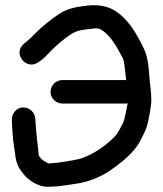

<svg xmlns="http://www.w3.org/2000/svg" viewBox="-20 -687 619 729"><path d="M217 -294H462C486.3 -294 506 -313.7 506 -338C506 -361 488 -383 462 -383H217C192.2 -383 172 -362.8 172 -338C172 -312 194 -294 217 -294ZM68.5 -279C40.4 -279 25 -254.1 25 -233C25 -214.9 27 -196.7 28 -178.6C29.7 -148.8 33.4 -133.2 37.2 -103.2C40.8 -67.2 51.3 -48.2 66.9 -29.1C83 -7 123.6 25 166.5 22C196.7 21.7 218.5 18.3 241.8 14.7L267.7 10.7C313 4.3 354.4 -12.5 387.5 -32.6C404.8 -43.2 446.5 -74.5 462.2 -89.9C479.2 -105.4 498.9 -126.4 512.2 -151.6L527 -181.2C540.9 -205.8 549.4 -257.9 552.7 -284.4C557.2 -312.9 552.4 -345.3 549.8 -366.8C545.5 -406.3 546.3 -461.3 526.5 -501.9C510.6 -536.2 487.5 -578.1 461.2 -607.6C427.5 -645.3 388.1 -673.3 313.5 -665.9C268.6 -661.2 235.2 -654.5 204.1 -633.8C174.8 -614.3 141.5 -587.9 116.3 -562.7C99.6 -545.9 93.3 -539 81.4 -529.5L71.2 -521.4C25.9 -483.6 80.4 -418.4 125.4 -450.6L135.3 -457.5C144.4 -463.9 153.4 -472.2 160.7 -480.4C185.2 -507.9 219.5 -537.8 252.2 -558.7C272.5 -570.8 284.7 -572.8 322.9 -577.2C351 -580.5 348.5 -580.7 362.2 -575.4C389.8 -559.5 412.9 -528.3 431.9 -492.3C445.2 -467.2 449.7 -465.7 452.2 -441.1C455.8 -414.5 459.6 -382.4 461 -358.5C462.2 -339.5 467.4 -312.8 465.3 -297.1C462 -280.3 452.6 -231.9 448.7 -223.4C439 -204.9 429.7 -185.4 420.1 -173.4C389.2 -139.9 346.7 -108.6 300.3 -90C277.4 -79.9 240.4 -75.9 203.8 -69.8L182.7 -67.9C176.5 -67.3 171 -66.9 163.6 -66.2C157.9 -68.7 141.7 -79 137.4 -82.8C124.7 -100.4 128.5 -88.8 125.8 -111.9C120.6 -157.5 116.8 -189.2 114 -236.4C112.5 -260.8 91.8 -279 68.5 -279Z"/></svg>

Font: Just Breathe
Style: Bd
Weight: 400
Foundry: Cannot Into Space Fonts
Version: Version 0.72